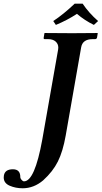

<svg xmlns="http://www.w3.org/2000/svg" viewBox="-71 -825 552 1041"><path d="M377 -805.2Q410.2 -755.4 460.9 -710.9L438 -689.9Q387.2 -714.8 346.2 -750Q294.4 -715.8 231.9 -689.9L217.8 -710.9Q273.9 -748 334 -805.2ZM244.1 -556.2Q244.1 -558.1 244.6 -561.5Q245.1 -564.9 245.1 -566.9Q245.1 -586.9 230.5 -599.9Q215.8 -612.8 189.9 -612.8H171.9Q164.1 -612.8 166 -621.1L169.9 -645L171.9 -646Q280.8 -645 319.8 -645L457 -646L459 -645L455.1 -621.1Q453.1 -613.3 444.8 -612.8H431.2Q377 -612.8 369.1 -568.8L285.2 -89.8Q270 -3.9 242.9 50.5Q215.8 105 163.1 152.8Q112.3 195.8 51.8 195.8Q13.7 195.8 -18.6 181.9Q-50.8 168 -50.8 137.2Q-50.8 135.3 -50.3 131.6Q-49.8 127.9 -49.8 126Q-43.9 92.8 -1 92.8Q39.1 92.8 39.1 134.8Q39.1 142.6 46.1 150.4Q53.2 158.2 59.1 158.2Q117.2 158.2 158.2 -67.9Z"/></svg>

Font: Linux Libertine
Style: Semibold Italic
Weight: 600
Italic angle: -11.5°
Designer: Philipp H. Poll
Foundry: Philipp H. Poll
Version: Version 5.1.2 ; ttfautohint (v0.9)